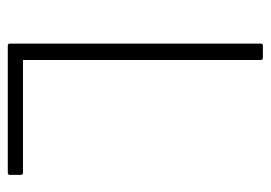

<svg xmlns="http://www.w3.org/2000/svg" viewBox="-121 -574 695 493"><g transform="rotate(90 226.5 -327.5)"><path d="M97 0Q92 0 92 -5V-650Q92 -655 97 -655H128Q134 -655 134 -650V-39H423Q429 -39 429 -34V-5Q429 0 423 0Z"/></g></svg>

Font: Sofia Sans Semi Condensed ExtraLight
Style: Regular
Weight: 250
Version: Version 4.100